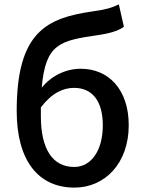

<svg xmlns="http://www.w3.org/2000/svg" viewBox="-20 -841 658 874"><path d="M166 -352C216 -418 268 -441 317 -441C401 -441 448 -380 448 -271C448 -157 396 -81 318 -81C219 -81 166 -163 166 -312ZM521 -821C487 -805 464 -798 401 -789C193 -759 56 -696 56 -336C56 -113 152 13 319 13C457 13 566 -97 566 -271C566 -434 474 -528 348 -528C281 -528 216 -498 170 -442C187 -644 255 -656 425 -681C472 -688 515 -698 544 -719Z"/></svg>

Font: Noto Sans Japanese Medium
Style: Regular
Weight: 500
Designer: Ryoko NISHIZUKA (kana & ideographs); Paul D. Hunt (Latin, Greek & Cyrillic); Wenlong ZHANG (bopomofo); Sandoll Communica
Foundry: Adobe Systems Incorporated
Version: Version 1.000;PS 1;hotconv 1.0.78;makeotf.lib2.5.61930